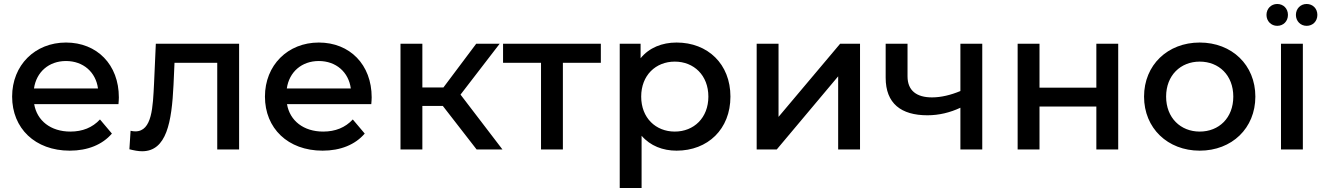

<svg xmlns="http://www.w3.org/2000/svg" viewBox="-20 -752 6662 966"><path d="M151 -307C163 -390 226 -445 312 -445C399 -445 462 -389 473 -307ZM331 6C421 6 495 -24 543 -80L483 -151C445 -110 395 -90 334 -90C235 -90 166 -145 152 -228H576C577 -239 578 -253 578 -262C578 -427 468 -538 312 -538C156 -538 41 -424 41 -266C41 -107 156 6 331 6Z M631 -1C655 5 676 9 695 9C818 9 844 -137 853 -325L858 -436H1073V0H1183V-532H764L755 -331C749 -215 746 -91 661 -91C654 -91 646 -92 637 -94Z M1423 -307C1435 -390 1498 -445 1584 -445C1671 -445 1734 -389 1745 -307ZM1603 6C1693 6 1767 -24 1815 -80L1755 -151C1717 -110 1667 -90 1606 -90C1507 -90 1438 -145 1424 -228H1848C1849 -239 1850 -253 1850 -262C1850 -427 1740 -538 1584 -538C1428 -538 1313 -424 1313 -266C1313 -107 1428 6 1603 6Z M2376 -532 2211 -312H2105V-532H1995V0H2105V-219H2208L2378 0H2508L2297 -276L2494 -532Z M2812 -436H3003V-532H2511V-436H2702V0H2812Z M3375 -90C3279 -90 3206 -159 3206 -266C3206 -373 3279 -442 3375 -442C3471 -442 3544 -373 3544 -266C3544 -159 3471 -90 3375 -90ZM3208 -69C3252 -18 3315 6 3384 6C3541 6 3655 -102 3655 -266C3655 -430 3541 -538 3384 -538C3311 -538 3246 -512 3203 -459V-532H3098V194H3208Z M3888 0 4197 -368V0H4307V-532H4207L3897 -164V-532H3787V0Z M4922 -532H4812V-294C4764 -274 4715 -262 4669 -262C4593 -262 4546 -295 4546 -368V-532H4436V-361C4436 -231 4514 -172 4646 -172C4705 -172 4761 -186 4812 -210V0H4922Z M5210 0V-216H5496V0H5606V-532H5496V-311H5210V-532H5100V0Z M6016 6C6178 6 6296 -107 6296 -266C6296 -425 6178 -538 6016 -538C5855 -538 5736 -425 5736 -266C5736 -107 5855 6 6016 6ZM6016 -90C5920 -90 5847 -159 5847 -266C5847 -373 5920 -442 6016 -442C6113 -442 6185 -373 6185 -266C6185 -159 6113 -90 6016 -90Z M6535 0V-532H6425V0ZM6554 -622C6585 -622 6608 -645 6608 -677C6608 -709 6585 -732 6554 -732C6523 -732 6500 -708 6500 -677C6500 -646 6523 -622 6554 -622ZM6406 -622C6437 -622 6460 -645 6460 -677C6460 -709 6437 -732 6406 -732C6375 -732 6352 -708 6352 -677C6352 -646 6375 -622 6406 -622Z"/></svg>

Font: Montserrat-Alt1 SemBd
Style: Regular
Weight: 600
Designer: Differentunic
Foundry: Differentunic
Version: Version 7.222